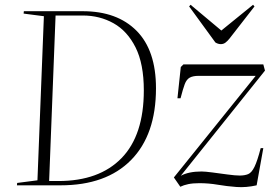

<svg xmlns="http://www.w3.org/2000/svg" viewBox="-20 -777 1162 805"><path d="M51 0 52 -10 137 -21 164 -709 79 -720 80 -730H327Q471 -730 552.5 -648Q634 -566 634 -407Q634 -212 529.5 -106Q425 0 234 0ZM186 -18H225Q396 -18 489.5 -114Q583 -210 583 -398Q583 -509 548.5 -578Q514 -647 456 -679.5Q398 -712 327 -712H213ZM749 -507H1084L1091 -481L738 -40Q771 -58 825 -58Q839 -58 870 -54Q901 -50 933.5 -45.5Q966 -41 985 -41Q1006 -41 1020.5 -47Q1035 -53 1047 -77.5Q1059 -102 1073 -156H1084L1056 0Q1012 10 971.5 7Q931 4 893 -2.5Q855 -9 816 -9Q789 -9 769.5 -5Q750 -1 736 6L709 -33L1052 -459H813Q789 -459 775.5 -451.5Q762 -444 754.5 -424Q747 -404 737 -365H724L738 -496ZM773 -750 779 -757 908 -649 1041 -757 1047 -750 942 -615Q934 -605 925.5 -598.5Q917 -592 906 -592Q894 -592 883 -599Z"/></svg>

Font: Literata 72pt ExtraLight
Style: Italic
Weight: 200
Italic angle: -2°
Designer: Latin by Veronika Burian and Jose Scaglione. Greek by Irene Vlachou. Cyrillic by Vera Evstafieva
Foundry: TypeTogether
Version: Version 3.002